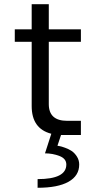

<svg xmlns="http://www.w3.org/2000/svg" viewBox="-20 -639 443 909"><path d="M223 -6H222Q130 -30 130 -137V-441H50V-500H130V-619H211V-500H363V-441H211V-146Q211 -67 298 -67H363V0H272H269L252 51Q256 52 263 53Q270 54 288 60.5Q306 67 319.5 76Q333 85 344 102Q355 119 355 140Q355 193 304.5 221.5Q254 250 158 250V209Q294 209 294 140Q294 112 261.5 99.5Q229 87 193 87Z"/></svg>

Font: Fivo Sans
Style: Regular
Weight: 400
Designer: Alexander Slobzheninov
Foundry: Alexander Slobzheninov
Version: 1.0